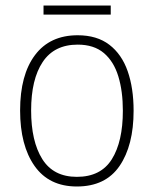

<svg xmlns="http://www.w3.org/2000/svg" viewBox="-20 -667 559 697"><path d="M465 -265Q465 -139 414 -64.5Q363 10 259 10Q158 10 105.5 -64.5Q53 -139 53 -266Q53 -395 107 -467Q161 -539 262 -539Q332 -539 377 -504.5Q422 -470 443.5 -408.5Q465 -347 465 -265ZM93 -266Q93 -154 133.5 -89.5Q174 -25 259 -25Q346 -25 386 -89Q426 -153 426 -265Q426 -336 409.5 -390Q393 -444 357 -474.5Q321 -505 262 -505Q177 -505 135 -442Q93 -379 93 -266ZM382 -647V-614H138V-647Z"/></svg>

Font: Noto Sans Lao Looped SemiCondensed ExtraLight
Style: Regular
Weight: 200
Width: 4
Designer: Mark Frömberg, Ben Mitchell
Foundry: The Fontpad Ltd
Version: Version 1.002; ttfautohint (v1.8.4.7-5d5b)